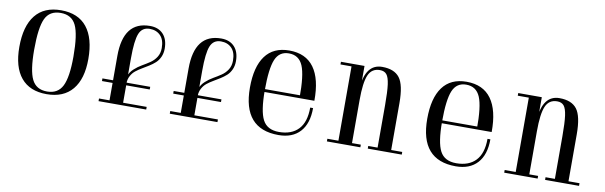

<svg xmlns="http://www.w3.org/2000/svg" viewBox="-50 -1266 5612 1781"><g transform="rotate(10 2756.0 -375.0)"><path d="M414 -770Q254 -770 172 -667Q90 -564 90 -368Q90 -179 172.5 -79.5Q255 20 414 20Q573 20 656.5 -80Q740 -180 740 -368Q740 -564 657.5 -667Q575 -770 414 -770ZM600 -367Q600 -172 558 -88.5Q516 -5 414 -5Q312 -5 271 -88Q230 -171 230 -367Q230 -575 270 -660Q310 -745 414 -745Q518 -745 559 -660Q600 -575 600 -367Z M1350 -214V-189H900V-214ZM901 0V-25H1350V0ZM1393 -586Q1393 -664 1354.5 -703.5Q1316 -743 1253 -743Q1182 -743 1155 -677.5Q1128 -612 1128 -443V0H1000V-443Q1000 -770 1251 -770Q1331 -770 1376 -721.5Q1421 -673 1421 -586Q1421 -542 1405 -507Q1389 -472 1363.5 -449Q1338 -426 1307.5 -407Q1277 -388 1245.5 -369.5Q1214 -351 1188 -330.5Q1162 -310 1145 -278.5Q1128 -247 1127 -208L1111 -226L1121 -275Q1135 -314 1169 -345Q1203 -376 1240 -397Q1277 -418 1312 -441.5Q1347 -465 1370 -501Q1393 -537 1393 -586Z M2021 -214V-189H1571V-214ZM1572 0V-25H2021V0ZM2064 -586Q2064 -664 2025.5 -703.5Q1987 -743 1924 -743Q1853 -743 1826 -677.5Q1799 -612 1799 -443V0H1671V-443Q1671 -770 1922 -770Q2002 -770 2047 -721.5Q2092 -673 2092 -586Q2092 -542 2076 -507Q2060 -472 2034.5 -449Q2009 -426 1978.5 -407Q1948 -388 1916.5 -369.5Q1885 -351 1859 -330.5Q1833 -310 1816 -278.5Q1799 -247 1798 -208L1782 -226L1792 -275Q1806 -314 1840 -345Q1874 -376 1911 -397Q1948 -418 1983 -441.5Q2018 -465 2041 -501Q2064 -537 2064 -586Z M2845 -282Q2845 -145 2780.5 -77Q2716 -9 2598 -9Q2487 -9 2444.5 -90Q2402 -171 2402 -367Q2402 -573 2438 -658Q2474 -743 2564 -743Q2659 -743 2696.5 -654.5Q2734 -566 2732 -351H2872Q2874 -556 2796.5 -663Q2719 -770 2563 -770Q2414 -770 2338 -667Q2262 -564 2262 -368Q2262 20 2598 20Q2729 20 2800.5 -58Q2872 -136 2872 -282ZM2758 -378H2378L2380 -351H2758Z M3653 -467V0H3525V-426Q3525 -554 3516 -619.5Q3507 -685 3485.5 -711Q3464 -737 3422 -737Q3345 -737 3314.5 -666Q3284 -595 3284 -431L3264 -538Q3281 -770 3438 -770Q3552 -770 3602.5 -704Q3653 -638 3653 -467ZM3284 0H3156V-750H3274V-585L3284 -565ZM3208 0H3052V-25H3208ZM3052 -725V-750H3208V-725ZM3367 -25V0H3261V-25ZM3585 0H3437V-25H3585ZM3757 -25V0H3622V-25Z M4515 -282Q4515 -145 4450.5 -77Q4386 -9 4268 -9Q4157 -9 4114.5 -90Q4072 -171 4072 -367Q4072 -573 4108 -658Q4144 -743 4234 -743Q4329 -743 4366.5 -654.5Q4404 -566 4402 -351H4542Q4544 -556 4466.5 -663Q4389 -770 4233 -770Q4084 -770 4008 -667Q3932 -564 3932 -368Q3932 20 4268 20Q4399 20 4470.5 -58Q4542 -136 4542 -282ZM4428 -378H4048L4050 -351H4428Z M5323 -467V0H5195V-426Q5195 -554 5186 -619.5Q5177 -685 5155.5 -711Q5134 -737 5092 -737Q5015 -737 4984.5 -666Q4954 -595 4954 -431L4934 -538Q4951 -770 5108 -770Q5222 -770 5272.5 -704Q5323 -638 5323 -467ZM4954 0H4826V-750H4944V-585L4954 -565ZM4878 0H4722V-25H4878ZM4722 -725V-750H4878V-725ZM5037 -25V0H4931V-25ZM5255 0H5107V-25H5255ZM5427 -25V0H5292V-25Z"/></g></svg>

Font: Solide Mirage
Style: Etroit
Weight: 400
Designer: Jérémy Landes
Foundry: Velvetyne Type Foundry
Version: Version 1.1